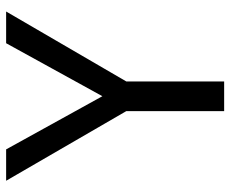

<svg xmlns="http://www.w3.org/2000/svg" viewBox="-84 -686 769 642"><g transform="rotate(-90 301.0 -364.5)"><path d="M251 -327.1 18.1 -729H123L300.8 -407.2L478 -729H584L350.1 -327.1V0H251Z"/></g></svg>

Font: Vazir Code Hack
Style: Code-Hack
Weight: 400
Foundry: DejaVu fonts team - Redesigned by Saber Rastikerdar
Version: Version 1.1.2